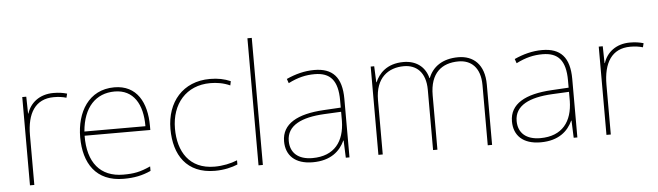

<svg xmlns="http://www.w3.org/2000/svg" viewBox="-48 -947 3919 1144"><g transform="rotate(-5 1911.5 -375.0)"><path d="M278 -536C193 -536 138 -488 119 -427H117L115 -528H91V0H117V-297C117 -428 167 -511 278 -511C308 -511 328 -508 353 -501L359 -525C335 -532 310 -536 278 -536Z M642 -538C488 -538 414 -408 414 -259C414 -104 485 10 651 10C715 10 763 0 814 -23V-50C752 -22 715 -15 651 -15C514 -15 439 -105 441 -266H834V-291C834 -430 777 -538 642 -538ZM642 -513C754 -513 808 -423 807 -291H442C454 -436 530 -513 642 -513Z M1197 10C1252 10 1300 -2 1333 -16V-41C1294 -25 1245 -15 1197 -15C1045 -15 981 -125 981 -261C981 -409 1070 -513 1214 -513C1252 -513 1292 -507 1332 -489L1337 -514C1300 -530 1262 -538 1214 -538C1052 -538 954 -422 954 -261C954 -106 1028 10 1197 10Z M1484 0V-760H1458V0Z M1838 -537C1779 -537 1724 -522 1671 -498L1680 -472C1737 -501 1785 -512 1838 -512C1931 -512 1976 -463 1976 -343V-300L1873 -294C1716 -285 1622 -234 1622 -129C1622 -45 1676 10 1782 10C1890 10 1946 -42 1974 -103H1976L1980 0H2002V-350C2002 -480 1947 -537 1838 -537ZM1875 -270 1976 -275V-220C1974 -99 1915 -15 1782 -15C1697 -15 1650 -58 1650 -129C1650 -222 1739 -263 1875 -270Z M2699 -538C2604 -538 2545 -494 2520 -429H2518C2500 -500 2445 -538 2372 -538C2270 -538 2223 -481 2202 -432H2200L2196 -528H2175V0H2201V-325C2201 -459 2279 -513 2372 -513C2445 -513 2502 -467 2502 -360V0H2528V-325C2528 -459 2599 -513 2699 -513C2772 -513 2829 -467 2829 -360V0H2855V-361C2855 -482 2789 -538 2699 -538Z M3201 -537C3142 -537 3087 -522 3034 -498L3043 -472C3100 -501 3148 -512 3201 -512C3294 -512 3339 -463 3339 -343V-300L3236 -294C3079 -285 2985 -234 2985 -129C2985 -45 3039 10 3145 10C3253 10 3309 -42 3337 -103H3339L3343 0H3365V-350C3365 -480 3310 -537 3201 -537ZM3238 -270 3339 -275V-220C3337 -99 3278 -15 3145 -15C3060 -15 3013 -58 3013 -129C3013 -222 3102 -263 3238 -270Z M3726 -536C3641 -536 3586 -488 3567 -427H3565L3563 -528H3539V0H3565V-297C3565 -428 3615 -511 3726 -511C3756 -511 3776 -508 3801 -501L3807 -525C3783 -532 3758 -536 3726 -536Z"/></g></svg>

Font: Noto Sans Lao UI Thin
Style: Regular
Weight: 100
Designer: Monotype Design Team
Foundry: Monotype Imaging Inc.
Version: Version 2.000